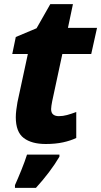

<svg xmlns="http://www.w3.org/2000/svg" viewBox="-20 -683 487 924"><path d="M200 10Q132 10 94 -19Q56 -48 56 -119Q56 -135 58.5 -154.5Q61 -174 64 -191L114 -423H39L56 -505L156 -547L222 -663H331L307 -549H447L419 -423H280L231 -195Q229 -185 227.5 -174.5Q226 -164 226 -158Q226 -140 236 -132Q246 -124 263 -124Q283 -124 303 -129.5Q323 -135 347 -144V-19Q320 -6 283.5 2Q247 10 200 10ZM52 208Q66 177 83 135Q100 93 110 61H266V71Q245 107 215.5 146Q186 185 153 221H52Z"/></svg>

Font: Noto Sans ExtraBold
Style: Italic
Weight: 800
Italic angle: -12°
Designer: Monotype Design Team
Foundry: Monotype Imaging Inc.
Version: Version 2.013; ttfautohint (v1.8.4.7-5d5b)